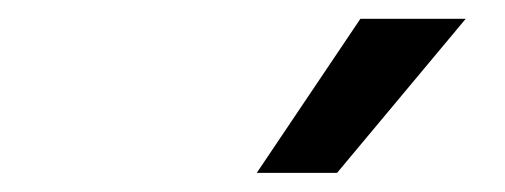

<svg xmlns="http://www.w3.org/2000/svg" viewBox="-20 -802 537 204"><path d="M252.8 -618.3H338.1L474.8 -782H362.9Z"/></svg>

Font: TID UI Medium
Style: Italic
Weight: 500
Italic angle: -9.39999°
Designer: The TID Project Authors
Foundry: Bakken & Bæck
Version: Version 1.001;hotconv 1.0.109;makeotfexe 2.5.65596